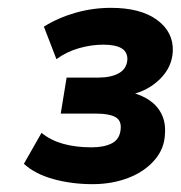

<svg xmlns="http://www.w3.org/2000/svg" viewBox="-20 -729 461 490"><path d="M216 -259Q163 -259 116 -272Q69 -285 41 -311L86 -390Q109 -371 141 -362Q173 -353 214 -353Q246 -353 266 -363.5Q286 -374 288 -400Q290 -422 274 -430.5Q258 -439 227 -439H135L150 -531H231Q263 -531 283 -542Q303 -553 305 -576Q306 -596 290.5 -605.5Q275 -615 244 -615Q213 -615 181.5 -606Q150 -597 124 -578L92 -661Q129 -684 173 -696.5Q217 -709 263 -709Q339 -709 381 -678Q423 -647 421 -598Q419 -558 389 -528Q359 -498 316 -488L315 -493Q341 -487 361.5 -473Q382 -459 392.5 -437.5Q403 -416 401 -388Q400 -350 374.5 -320.5Q349 -291 307.5 -275Q266 -259 216 -259Z"/></svg>

Font: Nunito Sans 10pt ExtraBold
Style: Italic
Weight: 800
Italic angle: -9°
Designer: Vernon Adams
Foundry: Vernon Adams
Version: Version 3.101;gftools[0.9.27]